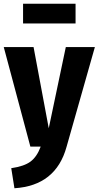

<svg xmlns="http://www.w3.org/2000/svg" viewBox="-25 -782 526 1024"><path d="M330 1Q273 208 52 222L35 115Q104 105 138 79.5Q172 54 192 0H137L-5 -531H154L235 -98L326 -531H481ZM98 -657V-762H378V-657Z"/></svg>

Font: Fira Sans Condensed
Style: Bold
Weight: 700
Width: 3
Designer: bBox Type GmbH & Carrois Corporate GbR & Edenspiekermann AG
Foundry: bBox Type GmbH & Carrois Corporate GbR & Edenspiekermann AG
Version: Version 4.301